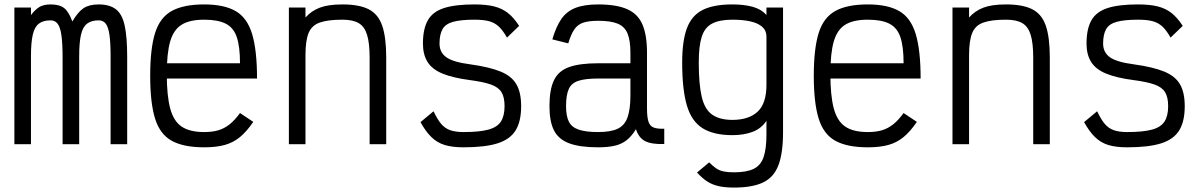

<svg xmlns="http://www.w3.org/2000/svg" viewBox="-20 -652 5440 868"><path d="M45 0V-618H120V-584Q141 -611 160 -621.5Q179 -632 209 -632Q249 -632 270 -615.5Q291 -599 307 -555Q333 -599 358.5 -615.5Q384 -632 426 -632Q475 -632 503.5 -610.5Q532 -589 543.5 -537Q555 -485 555 -395V0H480V-395Q480 -457 475 -493Q470 -529 458.5 -544.5Q447 -560 426 -560Q393 -560 373.5 -545Q354 -530 346 -494.5Q338 -459 338 -398V0H263V-389Q263 -453 258 -490.5Q253 -528 241 -544Q229 -560 209 -560Q175 -560 155.5 -545Q136 -530 128 -494.5Q120 -459 120 -398V0Z M903 14Q810 14 756.5 -15.5Q703 -45 681 -116Q659 -187 659 -309Q659 -432 681 -502.5Q703 -573 756.5 -602.5Q810 -632 903 -632Q994 -632 1046 -601.5Q1098 -571 1120 -497.5Q1142 -424 1142 -297H688V-366H1065Q1065 -441 1050.5 -484Q1036 -527 1000.5 -545Q965 -563 903 -563Q838 -563 801.5 -540.5Q765 -518 749.5 -465Q734 -412 734 -318Q734 -219 749.5 -161.5Q765 -104 801.5 -79.5Q838 -55 903 -55Q940 -55 967 -63Q994 -71 1017.5 -89.5Q1041 -108 1065 -141L1125 -101Q1095 -57 1064.5 -32Q1034 -7 995.5 3.5Q957 14 903 14Z M1286 0V-618H1361V-573Q1388 -603 1426 -617.5Q1464 -632 1528 -632Q1604 -632 1647 -610Q1690 -588 1708 -535.5Q1726 -483 1726 -392V0H1651V-392Q1651 -457 1639.5 -494.5Q1628 -532 1601.5 -547.5Q1575 -563 1528 -563Q1462 -563 1425.5 -550Q1389 -537 1375 -502.5Q1361 -468 1361 -403V0Z M2075 14Q2025 14 1990.5 3.5Q1956 -7 1930 -32.5Q1904 -58 1881 -100L1940 -149Q1957 -113 1974 -92.5Q1991 -72 2015 -63.5Q2039 -55 2075 -55Q2148 -55 2188 -66Q2228 -77 2244.5 -102.5Q2261 -128 2261 -172Q2261 -213 2247 -235.5Q2233 -258 2199 -270Q2165 -282 2104 -290Q2027 -300 1980 -319.5Q1933 -339 1912.5 -372.5Q1892 -406 1892 -455Q1892 -521 1914 -560Q1936 -599 1987 -615.5Q2038 -632 2125 -632Q2178 -632 2214 -623Q2250 -614 2276.5 -593Q2303 -572 2327 -535L2272 -482Q2254 -514 2235.5 -531.5Q2217 -549 2191.5 -556Q2166 -563 2125 -563Q2064 -563 2029 -553.5Q1994 -544 1980.5 -520Q1967 -496 1967 -455Q1967 -415 1998 -393Q2029 -371 2107 -361Q2193 -349 2243 -328.5Q2293 -308 2314.5 -271Q2336 -234 2336 -172Q2336 -103 2311 -62.5Q2286 -22 2229.5 -4Q2173 14 2075 14Z M2684 14Q2602 14 2553.5 -4Q2505 -22 2484.5 -62.5Q2464 -103 2464 -172Q2464 -247 2484.5 -289.5Q2505 -332 2553.5 -349Q2602 -366 2684 -366H2830V-414Q2830 -469 2817 -500.5Q2804 -532 2772.5 -545Q2741 -558 2684 -558Q2642 -558 2616.5 -549.5Q2591 -541 2576 -518.5Q2561 -496 2549 -456L2477 -474Q2494 -532 2518 -566.5Q2542 -601 2582 -616.5Q2622 -632 2684 -632Q2767 -632 2815.5 -610.5Q2864 -589 2884.5 -541Q2905 -493 2905 -414V-162Q2905 -123 2911.5 -102.5Q2918 -82 2935 -75.5Q2952 -69 2983 -70V-1Q2927 1 2897.5 -13.5Q2868 -28 2855 -68Q2837 -38 2814.5 -19.5Q2792 -1 2760.5 6.5Q2729 14 2684 14ZM2684 -55Q2741 -55 2772.5 -70Q2804 -85 2817 -121.5Q2830 -158 2830 -221V-297H2684Q2628 -297 2596 -287Q2564 -277 2551.5 -250Q2539 -223 2539 -172Q2539 -128 2551.5 -102.5Q2564 -77 2596 -66Q2628 -55 2684 -55Z M3298 196Q3258 196 3229 189.5Q3200 183 3177.5 168.5Q3155 154 3131 128L3186 82Q3203 99 3217.5 109Q3232 119 3251 123Q3270 127 3298 127Q3355 127 3387 111.5Q3419 96 3432 58.5Q3445 21 3445 -45V-106Q3422 -71 3382.5 -56Q3343 -41 3291 -41Q3206 -41 3156 -72.5Q3106 -104 3085 -176Q3064 -248 3064 -370Q3064 -467 3085.5 -524.5Q3107 -582 3156.5 -607Q3206 -632 3291 -632Q3343 -632 3382 -621.5Q3421 -611 3445 -584V-618H3520V-54Q3520 39 3499.5 94Q3479 149 3430.5 172.5Q3382 196 3298 196ZM3291 -110Q3365 -110 3405 -147Q3445 -184 3445 -269V-487Q3445 -514 3425.5 -531Q3406 -548 3371.5 -555.5Q3337 -563 3291 -563Q3233 -563 3199.5 -545.5Q3166 -528 3152.5 -486Q3139 -444 3139 -370Q3139 -271 3152.5 -214Q3166 -157 3200 -133.5Q3234 -110 3291 -110Z M3903 14Q3810 14 3756.5 -15.5Q3703 -45 3681 -116Q3659 -187 3659 -309Q3659 -432 3681 -502.5Q3703 -573 3756.5 -602.5Q3810 -632 3903 -632Q3994 -632 4046 -601.5Q4098 -571 4120 -497.5Q4142 -424 4142 -297H3688V-366H4065Q4065 -441 4050.5 -484Q4036 -527 4000.5 -545Q3965 -563 3903 -563Q3838 -563 3801.5 -540.5Q3765 -518 3749.5 -465Q3734 -412 3734 -318Q3734 -219 3749.5 -161.5Q3765 -104 3801.5 -79.5Q3838 -55 3903 -55Q3940 -55 3967 -63Q3994 -71 4017.5 -89.5Q4041 -108 4065 -141L4125 -101Q4095 -57 4064.5 -32Q4034 -7 3995.5 3.5Q3957 14 3903 14Z M4286 0V-618H4361V-573Q4388 -603 4426 -617.5Q4464 -632 4528 -632Q4604 -632 4647 -610Q4690 -588 4708 -535.5Q4726 -483 4726 -392V0H4651V-392Q4651 -457 4639.5 -494.5Q4628 -532 4601.5 -547.5Q4575 -563 4528 -563Q4462 -563 4425.5 -550Q4389 -537 4375 -502.5Q4361 -468 4361 -403V0Z M5075 14Q5025 14 4990.5 3.5Q4956 -7 4930 -32.5Q4904 -58 4881 -100L4940 -149Q4957 -113 4974 -92.5Q4991 -72 5015 -63.5Q5039 -55 5075 -55Q5148 -55 5188 -66Q5228 -77 5244.5 -102.5Q5261 -128 5261 -172Q5261 -213 5247 -235.5Q5233 -258 5199 -270Q5165 -282 5104 -290Q5027 -300 4980 -319.5Q4933 -339 4912.5 -372.5Q4892 -406 4892 -455Q4892 -521 4914 -560Q4936 -599 4987 -615.5Q5038 -632 5125 -632Q5178 -632 5214 -623Q5250 -614 5276.5 -593Q5303 -572 5327 -535L5272 -482Q5254 -514 5235.5 -531.5Q5217 -549 5191.5 -556Q5166 -563 5125 -563Q5064 -563 5029 -553.5Q4994 -544 4980.5 -520Q4967 -496 4967 -455Q4967 -415 4998 -393Q5029 -371 5107 -361Q5193 -349 5243 -328.5Q5293 -308 5314.5 -271Q5336 -234 5336 -172Q5336 -103 5311 -62.5Q5286 -22 5229.5 -4Q5173 14 5075 14Z"/></svg>

Font: Victor Mono Thin
Style: Regular
Weight: 400
Monospace: yes
Version: Version 1.561;gftools[0.9.30]